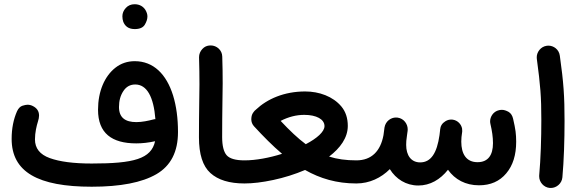

<svg xmlns="http://www.w3.org/2000/svg" viewBox="-20 -843 2771 917"><path d="M35.6 -179.7C35.6 -21.5 161.6 48.8 418 48.8C555.2 48.8 658.2 28.8 727.1 -11.2C795.9 -51.3 830.1 -118.2 830.1 -212.4C830.1 -277.8 822.3 -335.9 806.6 -387.2C774.9 -488.8 712.9 -550.8 623.5 -550.8C588.9 -550.8 558.1 -540.5 531.7 -520C479 -479 448.2 -406.2 448.2 -318.8C448.2 -207 513.7 -158.2 630.9 -158.2C659.7 -158.2 689.5 -161.6 720.7 -168.5C702.1 -84 618.7 -62 418 -62C331.5 -62 265.1 -70.8 217.8 -87.9C170.4 -105 147 -134.8 147 -177.2C147 -210 154.8 -242.2 161.1 -262.2C164.6 -272.9 166.5 -282.7 166.5 -291C166.5 -312 156.2 -327.1 136.2 -336.9C128.4 -340.8 120.1 -342.8 111.8 -342.8C105.5 -342.8 97.2 -341.3 86.9 -337.9C76.7 -334.5 67.9 -325.7 61.5 -312C44.4 -273.4 35.6 -229.5 35.6 -179.7ZM548.3 -332C548.3 -361.8 555.2 -387.2 569.3 -408.2C583 -429.2 602.1 -439.5 626 -439.5C681.2 -439.5 713.9 -380.9 722.2 -273.9C718.8 -273.9 715.8 -273.4 712.4 -272.5C688.5 -266.1 658.2 -259.8 631.3 -259.8C578.6 -259.8 548.3 -280.8 548.3 -332ZM564.5 -765.1C564.5 -755.9 565.9 -747.1 568.8 -738.8C576.2 -720.7 590.8 -704.1 623.5 -704.1C647.5 -704.1 663.6 -711.4 671.9 -725.6C680.2 -739.7 684.1 -752.4 684.1 -764.6C684.1 -774.9 680.7 -785.2 674.3 -795.9C664.6 -811 647.9 -822.8 623 -822.8C606 -822.8 591.8 -816.9 581.1 -805.2C569.8 -793 564.5 -779.8 564.5 -765.1Z M930.2 -187C930.2 -106.4 948.2 -49.8 984.9 -16.6C1021.5 16.6 1075.7 33.2 1147.5 33.2H1147.9C1163.1 33.2 1176.3 27.8 1187 17.1C1197.8 5.9 1203.1 -6.8 1203.1 -22C1203.1 -52.7 1178.7 -77.1 1147.9 -77.1H1147.5C1105 -77.1 1076.7 -85.4 1062.5 -101.6C1048.3 -117.7 1041 -147 1041 -188.5C1041 -315.9 1043.5 -397.9 1043.5 -444.8C1043.5 -485.8 1043 -528.3 1041.5 -572.8C1041 -603.5 1015.1 -626 986.3 -626H983.9C968.8 -625.5 956.5 -620.1 946.3 -608.9C936 -597.7 930.7 -584.5 930.7 -569.8V-568.4C932.1 -523.4 932.6 -480.5 932.6 -439.5C932.6 -393.1 930.2 -312 930.2 -187Z M1092.3 -22C1092.3 -6.8 1097.7 5.9 1108.9 17.1C1120.1 27.8 1132.8 33.2 1147.9 33.2C1187 33.2 1232.9 27.8 1285.2 16.6C1337.4 5.4 1387.7 -10.3 1437 -31.2C1509.3 9.8 1588.4 33.2 1681.6 33.2H1682.1C1697.3 33.2 1710.4 27.8 1721.2 17.1C1731.9 5.9 1737.3 -6.8 1737.3 -22C1737.3 -52.7 1712.9 -77.1 1682.1 -77.1H1681.6C1632.8 -77.1 1589.4 -83 1551.8 -95.2C1605 -135.7 1641.1 -185.1 1641.1 -241.7C1641.1 -278.8 1630.9 -309.6 1610.8 -334C1570.3 -382.8 1503.9 -406.2 1437.5 -406.2C1337.4 -406.2 1256.3 -370.6 1202.1 -319.3L1201.7 -318.8C1197.8 -315.9 1194.3 -312.5 1191.4 -308.1C1185.1 -300.3 1181.6 -291.5 1180.7 -281.2C1180.2 -278.8 1180.2 -275.9 1180.2 -273.4C1180.2 -260.7 1184.6 -249.5 1192.9 -240.2C1237.8 -191.4 1281.7 -147 1327.1 -108.4C1267.1 -89.4 1202.6 -77.1 1147.9 -77.1C1117.2 -77.1 1092.3 -52.7 1092.3 -22ZM1433.1 -294.4C1491.2 -294.4 1529.8 -273.4 1529.8 -240.7C1529.8 -213.9 1493.7 -182.1 1440.4 -154.3C1402.8 -182.1 1363.8 -219.2 1320.3 -265.6C1357.4 -284.7 1395 -294.4 1433.1 -294.4Z M1627 -22C1627 -6.8 1632.3 5.9 1643.1 17.1C1654.3 27.8 1667 33.2 1682.1 33.2C1745.1 33.2 1800.3 6.3 1841.8 -35.2C1871.1 12.2 1919.4 43 1978 43C2034.2 43 2082.5 14.6 2119.6 -32.2C2152.8 14.6 2203.6 42 2267.6 42C2322.8 42 2366.2 22.9 2397.9 -15.1C2429.7 -52.7 2445.3 -103 2445.3 -166C2445.3 -184.1 2444.3 -200.2 2442.4 -215.3C2440.4 -230.5 2436.5 -250.5 2430.7 -275.4C2427.2 -290.5 2420.4 -301.8 2409.2 -308.6C2397.9 -314.9 2387.2 -318.4 2377.4 -318.4C2373 -318.4 2368.2 -317.9 2363.8 -316.9C2334.5 -310.5 2320.8 -283.7 2320.8 -263.7C2320.8 -259.3 2321.3 -255.4 2322.3 -251C2330.1 -217.8 2334.5 -188 2334.5 -159.2C2334.5 -102.1 2311 -68.4 2260.7 -68.4C2206.5 -68.4 2183.1 -108.4 2183.1 -166.5C2183.1 -173.3 2183.6 -180.7 2184.1 -188.5C2185.5 -196.8 2186.5 -205.6 2187.5 -214.4V-218.8C2187.5 -221.2 2187.5 -224.1 2187 -227.1V-228.5C2183.1 -250 2165.5 -268.1 2142.6 -271.5C2140.1 -272 2137.7 -272 2135.3 -272C2125.5 -272 2116.2 -269.5 2107.9 -264.2H2107.4C2106.9 -264.2 2106.9 -264.2 2106.9 -263.7C2091.8 -254.4 2083.5 -241.2 2082 -224.1V-222.2C2080.6 -213.9 2079.6 -205.6 2079.1 -197.8C2066.9 -111.8 2038.1 -67.4 1986.8 -67.4C1943.8 -67.4 1919.9 -100.6 1919.9 -150.9C1919.9 -163.1 1920.4 -174.3 1923.8 -196.3L1925.8 -210.9C1926.3 -212.9 1926.3 -215.3 1926.8 -217.8C1927.2 -220.2 1927.2 -223.1 1927.2 -225.6C1927.2 -250.5 1909.2 -276.9 1879.4 -281.2C1876.5 -281.7 1873.5 -281.7 1870.6 -281.7C1847.7 -281.7 1821.8 -265.1 1816.4 -234.4C1814.5 -219.2 1813 -206.5 1811.5 -197.3C1797.4 -121.6 1754.9 -77.1 1682.1 -77.1C1651.4 -77.1 1627 -52.7 1627 -22Z M2543.9 -562C2561 -434.6 2565.4 -381.3 2565.4 -270.5C2565.4 -182.6 2562.5 -85.4 2555.2 -4.9V0C2555.2 25.9 2576.2 52.2 2606 54.7H2611.3C2637.2 54.7 2663.6 33.7 2666 3.9C2673.3 -76.7 2676.3 -174.8 2676.3 -265.1C2676.3 -383.3 2671.9 -448.2 2653.8 -576.7C2649.9 -607.4 2623.5 -625 2599.6 -625C2597.2 -625 2594.2 -625 2591.8 -624.5C2562 -620.6 2543.5 -593.8 2543.5 -569.8C2543.5 -567.4 2543.5 -564.5 2543.9 -562Z"/></svg>

Font: Mikhak SemiBold
Style: Regular
Weight: 600
Designer: Amin Abedi
Version: Version 3.2